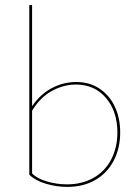

<svg xmlns="http://www.w3.org/2000/svg" viewBox="-20 -731 541 754"><path d="M452 -211Q452 -149 426.5 -100Q401 -51 354 -24Q307 3 244 3Q202 3 160 -9.5Q118 -22 95 -45V-711H106V-314Q139 -362 184.5 -385.5Q230 -409 279 -409Q331 -409 370 -383.5Q409 -358 430.5 -313Q452 -268 452 -211ZM441 -211Q441 -293 396.5 -346Q352 -399 278 -399Q230 -399 184 -374Q138 -349 106 -296V-50Q125 -30 164 -18.5Q203 -7 243 -7Q303 -7 348 -33Q393 -59 417 -105.5Q441 -152 441 -211Z"/></svg>

Font: Ysabeau Infant Hairline
Style: Regular
Weight: 100
Designer: Christian Thalmann (Catharsis Fonts)
Version: Version 0.003